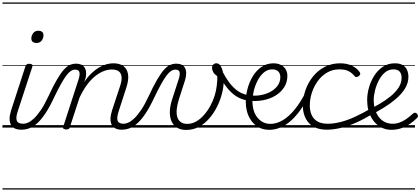

<svg xmlns="http://www.w3.org/2000/svg" viewBox="-20 -1030 3394 1550"><path d="M153 17Q121 17 99.5 7Q78 -3 67.5 -23.5Q57 -44 57.5 -73Q58 -102 70 -140L185 -494Q190 -506 196.5 -510.5Q203 -515 216 -515Q232 -515 238.5 -509Q245 -503 241 -491L124 -134Q106 -81 115.5 -56Q125 -31 168 -31Q178 -31 182 -23.5Q186 -16 184.5 -7Q183 2 175 9.5Q167 17 153 17ZM273 -683Q256 -683 244.5 -692Q233 -701 233 -719Q233 -743 248 -762.5Q263 -782 291 -782Q308 -782 319.5 -773Q331 -764 331 -745Q331 -722 316.5 -702.5Q302 -683 273 -683ZM0 490H300V500H0ZM0 -20H300V0H0ZM0 -505H300V-500H0ZM0 -1010H300V-1000H0Z M154 17Q145 17 141 9.5Q137 2 139.5 -7Q142 -16 149.5 -23.5Q157 -31 169 -31Q186 -31 207.5 -40.5Q229 -50 254.5 -74Q280 -98 309.5 -141Q339 -184 370 -251Q409 -335 439.5 -387Q470 -439 495 -467Q520 -495 544 -505.5Q568 -516 594 -516Q604 -516 607 -509Q610 -502 607.5 -492.5Q605 -483 599.5 -475.5Q594 -468 586 -468Q569 -468 552 -457Q535 -446 516 -421Q497 -396 473 -353Q449 -310 418 -246Q381 -166 346.5 -114.5Q312 -63 280 -34.5Q248 -6 217 5.5Q186 17 154 17ZM300 490H400V500H300ZM300 -20H400V0H300ZM300 -505H400V-500H300ZM300 -1010H400V-1000H300Z M962 17Q933 17 912.5 7Q892 -3 881.5 -23.5Q871 -44 872 -73Q873 -102 885 -140L951 -340Q964 -380 961.5 -409Q959 -438 939.5 -453.5Q920 -469 882 -469Q852 -469 818.5 -456.5Q785 -444 750.5 -417Q716 -390 683.5 -346.5Q651 -303 622 -242L544 -4Q542 6 535.5 10.5Q529 15 513 15Q502 15 494 10Q486 5 490 -6L614 -388Q627 -429 620.5 -448.5Q614 -468 587 -468Q577 -468 572 -475.5Q567 -483 568 -492.5Q569 -502 576 -509Q583 -516 594 -516Q618 -516 635 -508.5Q652 -501 662 -486.5Q672 -472 674.5 -452.5Q677 -433 673 -408L661 -369Q690 -412 720.5 -440.5Q751 -469 781.5 -486.5Q812 -504 841 -511.5Q870 -519 895 -519Q945 -519 975.5 -497Q1006 -475 1013.5 -431.5Q1021 -388 1000 -323L938 -132Q921 -80 929.5 -55.5Q938 -31 978 -31Q987 -31 991 -23.5Q995 -16 993.5 -7Q992 2 984 9.5Q976 17 962 17ZM400 490H1109V500H400ZM400 -20H1109V0H400ZM400 -505H1109V-500H400ZM400 -1010H1109V-1000H400Z M963 17Q954 17 950 9.5Q946 2 948.5 -7Q951 -16 958.5 -23.5Q966 -31 978 -31Q995 -31 1016.5 -40.5Q1038 -50 1063.5 -74Q1089 -98 1118.5 -141Q1148 -184 1179 -251Q1218 -335 1248.5 -387Q1279 -439 1304 -467Q1329 -495 1353 -505.5Q1377 -516 1403 -516Q1413 -516 1416 -509Q1419 -502 1416.5 -492.5Q1414 -483 1408.5 -475.5Q1403 -468 1395 -468Q1378 -468 1361 -457Q1344 -446 1325 -421Q1306 -396 1282 -353Q1258 -310 1227 -246Q1190 -166 1155.5 -114.5Q1121 -63 1089 -34.5Q1057 -6 1026 5.5Q995 17 963 17ZM1109 490H1209V500H1109ZM1109 -20H1209V0H1109ZM1109 -505H1209V-500H1109ZM1109 -1010H1209V-1000H1109Z M1483 19Q1440 19 1410 1Q1380 -17 1365 -50Q1350 -83 1351 -128.5Q1352 -174 1370 -229L1422 -389Q1435 -429 1429.5 -448.5Q1424 -468 1396 -468Q1385 -468 1380 -475.5Q1375 -483 1376 -492.5Q1377 -502 1384 -509Q1391 -516 1403 -516Q1429 -516 1447 -507Q1465 -498 1474 -480.5Q1483 -463 1483 -437.5Q1483 -412 1473 -380L1425 -231Q1412 -190 1407.5 -153.5Q1403 -117 1410 -89.5Q1417 -62 1437 -46Q1457 -30 1492 -30Q1530 -30 1564 -49.5Q1598 -69 1627 -102Q1656 -135 1678 -175.5Q1700 -216 1713 -258.5Q1726 -301 1730 -339Q1732 -358 1733.5 -377Q1735 -396 1734 -415Q1712 -430 1702 -447Q1692 -464 1692 -482Q1692 -498 1701.5 -508.5Q1711 -519 1727 -519Q1741 -519 1751.5 -509Q1762 -499 1770 -480Q1778 -461 1782 -435.5Q1786 -410 1786 -379Q1786 -329 1772 -274.5Q1758 -220 1732 -168Q1706 -116 1669 -73.5Q1632 -31 1585.5 -6Q1539 19 1483 19ZM1209 490H1851V500H1209ZM1209 -20H1851V0H1209ZM1209 -505H1851V-500H1209ZM1209 -1010H1851V-1000H1209Z M1977 -219Q1927 -227 1885.5 -254Q1844 -281 1807.5 -328.5Q1771 -376 1735 -444Q1729 -457 1735.5 -465.5Q1742 -474 1753 -475Q1764 -476 1769 -465Q1800 -405 1832 -362.5Q1864 -320 1900.5 -295Q1937 -270 1983 -262Q1993 -260 1996.5 -252.5Q2000 -245 1999 -236.5Q1998 -228 1992 -222.5Q1986 -217 1977 -219ZM1851 490H1876V500H1851ZM1851 -20H1876V0H1851ZM1851 -505H1876V-500H1851ZM1851 -1010H1876V-1000H1851Z M1987 -262Q2033 -254 2078 -261Q2123 -268 2160.5 -287.5Q2198 -307 2220.5 -337.5Q2243 -368 2243 -408Q2243 -437 2226 -453.5Q2209 -470 2178 -470Q2167 -470 2162.5 -477Q2158 -484 2159.5 -494Q2161 -504 2168.5 -511.5Q2176 -519 2190 -519Q2214 -519 2234.5 -511.5Q2255 -504 2269.5 -491Q2284 -478 2292 -459.5Q2300 -441 2300 -418Q2300 -366 2274 -325.5Q2248 -285 2203.5 -258Q2159 -231 2102 -220.5Q2045 -210 1983 -218ZM1876 490H2351V500H1876ZM1876 -20H2351V0H1876ZM1876 -505H2351V-500H1876ZM1876 -1010H2351V-1000H1876Z M2154 18Q2119 18 2090 7.5Q2061 -3 2037.5 -24Q2014 -45 1997.5 -73Q1981 -101 1972.5 -136Q1964 -171 1964 -211Q1964 -260 1978.5 -314Q1993 -368 2021 -414.5Q2049 -461 2091.5 -490Q2134 -519 2189 -519Q2199 -519 2202.5 -511.5Q2206 -504 2203.5 -494Q2201 -484 2194.5 -477Q2188 -470 2178 -470Q2139 -470 2109 -444Q2079 -418 2059 -378.5Q2039 -339 2028.5 -295Q2018 -251 2018 -213Q2018 -173 2028 -139.5Q2038 -106 2057 -82Q2076 -58 2102.5 -44Q2129 -30 2163 -30Q2214 -30 2264.5 -60.5Q2315 -91 2361.5 -149Q2408 -207 2450 -290Q2453 -298 2462 -298Q2471 -298 2477.5 -291.5Q2484 -285 2480 -273Q2447 -202 2409 -147.5Q2371 -93 2329.5 -56Q2288 -19 2244 -0.5Q2200 18 2154 18ZM2351 490V500ZM2351 -20V0ZM2351 -505V-500ZM2351 -1010V-1000Z M2620 17Q2523 17 2474 -36.5Q2425 -90 2425 -178Q2425 -244 2447 -305Q2469 -366 2508.5 -414.5Q2548 -463 2603.5 -491Q2659 -519 2726 -519Q2782 -519 2823 -498.5Q2864 -478 2884 -447Q2890 -438 2888 -431Q2886 -424 2876 -415Q2865 -408 2857 -408Q2849 -408 2842 -416Q2823 -440 2795.5 -455Q2768 -470 2720 -470Q2665 -470 2621 -444.5Q2577 -419 2546 -376.5Q2515 -334 2498 -282.5Q2481 -231 2481 -177Q2481 -136 2495.5 -102.5Q2510 -69 2542 -50Q2574 -31 2627 -31Q2637 -31 2641.5 -23.5Q2646 -16 2645 -6.5Q2644 3 2637.5 10Q2631 17 2620 17ZM2351 490H2886V500H2351ZM2351 -20H2886V0H2351ZM2351 -505H2886V-500H2351ZM2351 -1010H2886V-1000H2351Z M2617 17Q2607 17 2602.5 10Q2598 3 2599 -6.5Q2600 -16 2607 -23.5Q2614 -31 2625 -31Q2672 -31 2727 -44.5Q2782 -58 2843.5 -86Q2905 -114 2971 -153Q2979 -158 2985.5 -154.5Q2992 -151 2996 -143Q3000 -135 2998.5 -126Q2997 -117 2989 -112Q2922 -70 2857 -41Q2792 -12 2731.5 2.5Q2671 17 2617 17ZM2886 490V500ZM2886 -20V0ZM2886 -505V-500ZM2886 -1010V-1000Z M3139 18Q3105 18 3075.5 6.5Q3046 -5 3021.5 -26.5Q2997 -48 2979.5 -78Q2962 -108 2953 -144.5Q2944 -181 2944 -222Q2944 -271 2958.5 -322.5Q2973 -374 3001 -418.5Q3029 -463 3071 -491Q3113 -519 3168 -519Q3207 -519 3231 -504.5Q3255 -490 3266 -465.5Q3277 -441 3277 -410Q3277 -359 3249 -314.5Q3221 -270 3176.5 -232Q3132 -194 3081 -162.5Q3030 -131 2983 -107L2966 -147Q3005 -168 3049.5 -194.5Q3094 -221 3133 -252.5Q3172 -284 3197 -321.5Q3222 -359 3222 -402Q3222 -435 3206 -452.5Q3190 -470 3156 -470Q3117 -470 3087.5 -445Q3058 -420 3038 -381Q3018 -342 3007.5 -300Q2997 -258 2997 -223Q2997 -179 3008.5 -143.5Q3020 -108 3040.5 -82.5Q3061 -57 3088.5 -44Q3116 -31 3149 -31Q3179 -31 3206.5 -41Q3234 -51 3261 -70Q3288 -89 3314 -113Q3323 -121 3331 -120Q3339 -119 3345 -113Q3352 -106 3354 -97Q3356 -88 3348 -79Q3324 -54 3291.5 -31.5Q3259 -9 3221 4.5Q3183 18 3139 18ZM2886 490H3330V500H2886ZM2886 -20H3330V0H2886ZM2886 -505H3330V-500H2886ZM2886 -1010H3330V-1000H2886Z"/></svg>

Font: Playwrite BE VLG Guides
Style: Regular
Weight: 400
Designer: Veronika Burian, José Scaglione
Foundry: TypeTogether
Version: Version 1.003